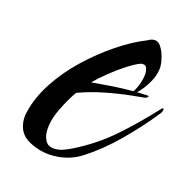

<svg xmlns="http://www.w3.org/2000/svg" viewBox="-58 -350 408 409"><g transform="rotate(15 146.5 -146.0)"><path d="M91 1Q63 1 37 -13Q11 -27 11 -59Q11 -63 11.5 -66.5Q12 -70 13 -74Q21 -108 42.5 -141Q64 -174 94.5 -203Q125 -232 158.5 -254.5Q192 -277 223 -289Q226 -291 229 -292Q232 -293 236 -293Q245 -293 251 -283.5Q257 -274 260 -262Q263 -250 263 -243Q263 -225 252.5 -206.5Q242 -188 229 -176Q235 -176 241 -175.5Q247 -175 253 -175Q255 -175 255 -173Q255 -172 253 -171Q251 -170 249 -169L219 -166Q191 -163 161 -157Q131 -151 104 -141Q91 -123 78 -96Q65 -69 65 -46Q65 -33 71 -23.5Q77 -14 92 -14Q101 -14 110.5 -17.5Q120 -21 128 -25Q176 -49 214 -82.5Q252 -116 288 -155Q290 -157 291 -157Q293 -157 293 -155Q293 -152 291 -148.5Q289 -145 287 -143Q260 -109 225 -74.5Q190 -40 154 -17Q126 1 91 1ZM129 -171Q152 -173 175 -174.5Q198 -176 221 -176Q227 -184 231.5 -197.5Q236 -211 236 -221Q236 -226 234 -231.5Q232 -237 225 -237H222Q210 -233 191.5 -221Q173 -209 156 -195Q139 -181 129 -171Z"/></g></svg>

Font: Caramel
Style: Regular
Weight: 400
Designer: Robert E. Leuschke
Foundry: Robert E. Leuschke
Version: Version 1.010